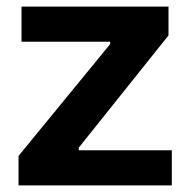

<svg xmlns="http://www.w3.org/2000/svg" viewBox="-20 -560 574 580"><path d="M36 -89 313 -427V-434H45V-540H489V-453L218 -114V-106H499V0H36Z"/></svg>

Font: Encode Sans Normal
Style: SemiBold
Weight: 600
Designer: Pablo Impallari, Andres Torresi
Foundry: Pablo Impallari, Andres Torresi
Version: Version 1.000; ttfautohint (v1.00) -l 8 -r 50 -G 200 -x 14 -